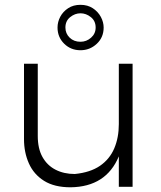

<svg xmlns="http://www.w3.org/2000/svg" viewBox="-20 -794 684 816"><path d="M280 2Q211 2 167.2 -25.5Q123.5 -53 102.8 -99.5Q82 -146 82 -202.5V-523H140.5V-216Q140.5 -162.5 160.5 -126.8Q180.5 -91 216 -72.8Q251.5 -54.5 298 -54.5Q363.5 -61 404.8 -89.2Q446 -117.5 465.5 -163.2Q485 -209 485 -266.5V-523H543.5V0H485V-129.5Q431 0 280 2ZM322 -580.5Q281 -580.5 252.8 -608.2Q224.5 -636 224.5 -677Q224.5 -701 236.2 -723Q248 -745 269.8 -759.2Q291.5 -773.5 322 -773.5Q352.5 -773.5 374.8 -758.8Q397 -744 408.8 -721.8Q420.5 -699.5 420.5 -677Q420.5 -635 391.2 -607.8Q362 -580.5 322 -580.5ZM322 -616.5Q347.5 -616.5 367 -633.8Q386.5 -651 386.5 -677Q386.5 -705 366.2 -721.2Q346 -737.5 322 -737.5Q298.5 -737.5 278.2 -721.2Q258 -705 258 -677Q258 -651.5 276 -634Q294 -616.5 322 -616.5Z"/></svg>

Font: Argentum Novus Light
Style: Regular
Weight: 300
Designer: Julieta Ulanovsky (font) & Cristiano Sobral (main changes)
Foundry: Julieta Ulanovsky (font) & Cristiano Sobral (main changes)
Version: Version 3.00;November 27, 2020;FontCreator 13.0.0.2655 64-bi